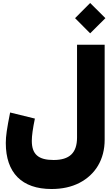

<svg xmlns="http://www.w3.org/2000/svg" viewBox="-20 -1015 744 1279"><path d="M580.6 -793 682.1 -894 580.6 -995.1 480 -894ZM336.9 50.8C235.4 50.8 191.9 12.7 191.9 -76.7C191.9 -110.4 198.7 -159.7 212.4 -225.1L47.4 -265.6C36.6 -211.9 29.3 -170.4 24.9 -140.6C20.5 -110.8 18.6 -84.5 18.6 -62.5C18.6 136.2 125.5 244.1 323.2 244.1C394 244.1 456.1 230.5 509.3 203.1C615.2 148.4 677.2 47.4 677.2 -84V-716.8H493.2V-99.1C493.2 2.9 443.8 50.8 336.9 50.8Z"/></svg>

Font: Estedad Black
Style: Regular
Weight: 900
Designer: Amin Abedi
Version: Version 7.3